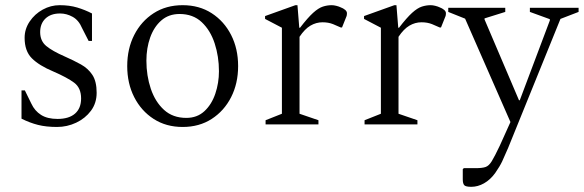

<svg xmlns="http://www.w3.org/2000/svg" viewBox="-20 -480 2253 741"><path d="M200 10Q158 10 126.5 2Q95 -6 63 -22V-131H76L101 -80Q114 -52 138.5 -36.5Q163 -21 202 -21Q246 -21 269.5 -41.5Q293 -62 293 -100Q293 -141 266 -161Q239 -181 186 -204Q131 -227 103 -255Q75 -283 75 -334Q75 -368 94.5 -397Q114 -426 145 -443Q176 -460 210 -460Q248 -460 278 -451Q308 -442 335 -428V-322H322L297 -371Q284 -402 260.5 -415Q237 -428 212 -428Q176 -428 155.5 -408.5Q135 -389 135 -356Q135 -322 158.5 -302.5Q182 -283 230 -262Q264 -247 292 -231.5Q320 -216 336.5 -191Q353 -166 353 -122Q353 -82 331 -52.5Q309 -23 274 -6.5Q239 10 200 10Z M685 10Q621 10 573 -21Q525 -52 498 -105Q471 -158 471 -225Q471 -292 498 -345Q525 -398 573 -429Q621 -460 685 -460Q749 -460 797 -429Q845 -398 872 -345Q899 -292 899 -225Q899 -158 872 -105Q845 -52 797 -21Q749 10 685 10ZM699 -25Q741 -25 769 -51Q797 -77 811 -118.5Q825 -160 825 -205Q825 -262 808.5 -312.5Q792 -363 758.5 -394.5Q725 -426 673 -426Q631 -426 602.5 -401Q574 -376 559.5 -335Q545 -294 545 -246Q545 -188 562 -137.5Q579 -87 613 -56Q647 -25 699 -25Z M1005 0V-16L1068 -41V-373L1003 -407V-418L1120 -460H1128L1135 -373H1138Q1168 -412 1188.5 -430.5Q1209 -449 1226 -454.5Q1243 -460 1260 -460Q1268 -460 1278 -457.5Q1288 -455 1294 -452Q1305 -448 1312 -442Q1319 -436 1319 -429Q1319 -426 1318.5 -422Q1318 -418 1316 -414L1300 -374H1295L1265 -387Q1247 -394 1225 -394Q1200 -394 1178 -381Q1156 -368 1136 -338V-41L1209 -16V0Z M1387 0V-16L1450 -41V-373L1385 -407V-418L1502 -460H1510L1517 -373H1520Q1550 -412 1570.5 -430.5Q1591 -449 1608 -454.5Q1625 -460 1642 -460Q1650 -460 1660 -457.5Q1670 -455 1676 -452Q1687 -448 1694 -442Q1701 -436 1701 -429Q1701 -426 1700.5 -422Q1700 -418 1698 -414L1682 -374H1677L1647 -387Q1629 -394 1607 -394Q1582 -394 1560 -381Q1538 -368 1518 -338V-41L1591 -16V0Z M1799 241Q1777 241 1771.5 234.5Q1766 228 1766 212V173L1770 169H1816Q1841 169 1854 164.5Q1867 160 1878 142Q1889 124 1909 82L1950 -9L1775 -408L1710 -434V-450H1930V-434L1850 -409V-405L1983 -93H1986L2102 -401V-406L2025 -434V-450H2213V-434L2143 -407L1941 91Q1927 124 1918 143Q1909 162 1891 188Q1872 214 1848 227.5Q1824 241 1799 241Z"/></svg>

Font: Spectral Light
Style: Regular
Weight: 300
Designer: Jean-Baptiste Levee
Foundry: Production Type
Version: Version 2.001